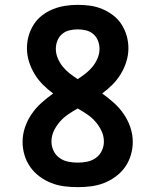

<svg xmlns="http://www.w3.org/2000/svg" viewBox="-20 -763 640 791"><path d="M300 8Q272 8 244.5 4.5Q217 1 191.5 -9Q166 -19 143.5 -35.5Q121 -52 105 -74.5Q89 -97 81 -124Q73 -151 73 -178Q73 -209 83 -238.5Q93 -268 110.5 -293.5Q128 -319 151 -339.5Q174 -360 199 -378Q177 -394 157 -414Q137 -434 122.5 -458Q108 -482 99.5 -509Q91 -536 91 -564Q91 -590 98 -615Q105 -640 119 -662Q133 -684 154 -700Q175 -716 199 -725.5Q223 -735 248.5 -739Q274 -743 300 -743Q326 -743 351.5 -739.5Q377 -736 401 -726Q425 -716 446 -700Q467 -684 481 -662Q495 -640 502 -615Q509 -590 509 -564Q509 -536 500.5 -509Q492 -482 477.5 -458Q463 -434 443 -414Q423 -394 401 -378Q426 -360 449 -339.5Q472 -319 489.5 -293.5Q507 -268 517 -238.5Q527 -209 527 -178Q527 -151 519 -124Q511 -97 495 -74.5Q479 -52 456.5 -35.5Q434 -19 408.5 -9Q383 1 355.5 4.5Q328 8 300 8ZM300 -437Q317 -448 333 -460.5Q349 -473 361.5 -488.5Q374 -504 382 -523Q390 -542 390 -562Q390 -579 383.5 -595.5Q377 -612 364 -623Q351 -634 334 -638Q317 -642 300 -642Q283 -642 266 -638Q249 -634 236 -623Q223 -612 216.5 -595.5Q210 -579 210 -562Q210 -542 218 -523Q226 -504 238.5 -488.5Q251 -473 267 -460.5Q283 -448 300 -437ZM300 -93Q320 -93 339.5 -97Q359 -101 375 -112.5Q391 -124 399.5 -142Q408 -160 408 -180Q408 -203 398 -224Q388 -245 373 -262Q358 -279 339 -292Q320 -305 300 -316Q280 -305 261 -292Q242 -279 227 -262Q212 -245 202 -224Q192 -203 192 -180Q192 -160 200.5 -142Q209 -124 225 -112.5Q241 -101 260.5 -97Q280 -93 300 -93Z"/></svg>

Font: Iosevka Custom Extended
Style: Bold
Weight: 700
Width: 7
Monospace: yes
Designer: Belleve Invis
Foundry: Belleve Invis
Version: Version 11.2.4; ttfautohint (v1.8.4)